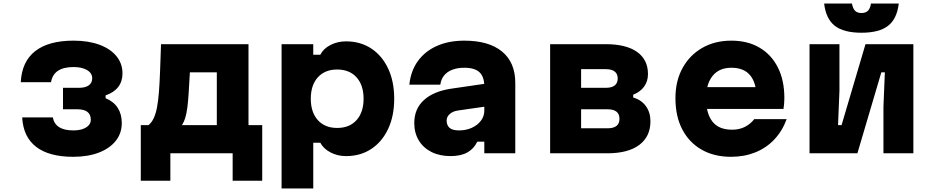

<svg xmlns="http://www.w3.org/2000/svg" viewBox="-20 -871 5290 1091"><path d="M396 20Q259 20 185.5 -36.5Q112 -93 106 -204H280Q287 -167 316 -148.5Q345 -130 396 -130Q427 -130 449 -137.5Q471 -145 483.5 -158.5Q496 -172 496 -190Q496 -220 477 -235Q458 -250 420 -250H338V-372H428Q465 -372 484.5 -386Q504 -400 504 -427Q504 -446 491 -460Q478 -474 454 -482Q430 -490 398 -490Q341 -490 309 -468.5Q277 -447 270 -404H98Q104 -521 180 -580.5Q256 -640 398 -640Q482 -640 544.5 -617Q607 -594 641.5 -552Q676 -510 676 -454Q676 -408 651.5 -376.5Q627 -345 580 -329V-313Q626 -294 649 -258Q672 -222 672 -172Q672 -114 638 -71Q604 -28 542 -4Q480 20 396 20Z M780 156V-160H824Q842 -175 853.5 -199.5Q865 -224 872 -260Q879 -296 883 -347Q887 -398 889.5 -465.5Q892 -533 895 -620H1392V-160H1470V156H1302V0H948V156ZM1014 -160H1212V-460H1059Q1055 -391 1052 -342.5Q1049 -294 1044.5 -260Q1040 -226 1033 -202.5Q1026 -179 1014 -160Z M1580 200V-620H1760V-560H1800Q1818 -595 1858 -615.5Q1898 -636 1946 -636Q2028 -636 2089.5 -595.5Q2151 -555 2185.5 -481.5Q2220 -408 2220 -310Q2220 -212 2185.5 -138.5Q2151 -65 2089.5 -24.5Q2028 16 1946 16Q1898 16 1858 -5Q1818 -26 1800 -60H1760V200ZM1896 -144Q1966 -144 2006 -188.5Q2046 -233 2046 -310Q2046 -387 2006 -431.5Q1966 -476 1896 -476Q1826 -476 1786 -431.5Q1746 -387 1746 -310Q1746 -233 1786 -188.5Q1826 -144 1896 -144Z M2742 -396V-266L2582 -243Q2554 -239 2536 -223.5Q2518 -208 2518 -186Q2518 -159 2534.5 -144.5Q2551 -130 2588 -130Q2629 -130 2661.5 -145Q2694 -160 2713 -185.5Q2732 -211 2732 -242V-380Q2732 -434 2705 -460Q2678 -486 2618 -486Q2579 -486 2549.5 -474.5Q2520 -463 2503 -441.5Q2486 -420 2482 -390H2306Q2314 -468 2354.5 -524Q2395 -580 2462.5 -610Q2530 -640 2618 -640Q2758 -640 2833 -578Q2908 -516 2908 -400V0H2732V-66H2692Q2673 -26 2636 -5Q2599 16 2540 16Q2478 16 2431.5 -7.5Q2385 -31 2359.5 -73.5Q2334 -116 2334 -172Q2334 -252 2388.5 -302Q2443 -352 2543 -367Z M3106 0V-620H3422Q3538 -620 3600 -576Q3662 -532 3662 -450Q3662 -410 3640.5 -379.5Q3619 -349 3578 -333V-317Q3625 -303 3650.5 -267.5Q3676 -232 3676 -182Q3676 -95 3612.5 -47.5Q3549 0 3432 0ZM3282 -142H3432Q3466 -142 3483 -155.5Q3500 -169 3500 -196Q3500 -223 3483 -236.5Q3466 -250 3432 -250H3282ZM3282 -372H3422Q3456 -372 3473 -385.5Q3490 -399 3490 -425Q3490 -451 3473 -464.5Q3456 -478 3422 -478H3282Z M3965 -376H4333L4279 -313Q4279 -398 4243.5 -442Q4208 -486 4136 -486Q4066 -486 4029 -439.5Q3992 -393 3992 -313Q3992 -227 4028 -180.5Q4064 -134 4140 -134Q4181 -134 4212.5 -150Q4244 -166 4266 -194H4450Q4425 -126 4379.5 -78Q4334 -30 4271.5 -5Q4209 20 4134 20Q4038 20 3967 -20.5Q3896 -61 3857 -135.5Q3818 -210 3818 -313Q3818 -411 3858.5 -484.5Q3899 -558 3970.5 -599Q4042 -640 4136 -640Q4228 -640 4295.5 -600.5Q4363 -561 4400 -488Q4437 -415 4437 -313Q4437 -297 4435.5 -280.5Q4434 -264 4432 -252H3965Z M4580 0V-620H4750V-356L4742 -160H4762L4898 -620H5170V0H5000V-264L5008 -460H4988L4852 0ZM4821 -851Q4826 -823 4838.5 -810Q4851 -797 4875 -797Q4899 -797 4912 -810Q4925 -823 4929 -851H5087Q5077 -764 5026.5 -724.5Q4976 -685 4875 -685Q4774 -685 4723.5 -724.5Q4673 -764 4663 -851Z"/></svg>

Font: Martian Mono SemiExpanded ExtraBold
Style: Regular
Weight: 800
Width: 6
Designer: Roman Shamin
Foundry: Evil Martians
Version: Version 1.000